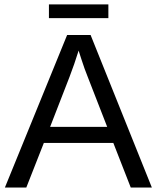

<svg xmlns="http://www.w3.org/2000/svg" viewBox="-20 -846 707 866"><path d="M569.8 0 491.2 -201.2H177.7L98.6 0H2L282.7 -688H388.7L665 0ZM334.5 -617.7 330.1 -604Q317.9 -563.5 293.9 -500L206.1 -273.9H463.4L375 -501Q361.3 -534.7 347.7 -577.1ZM468.8 -764.2H200.7V-826.2H468.8Z"/></svg>

Font: Arial
Style: Regular
Weight: 400
Designer: Steve Matteson
Foundry: Ascender Corporation
Version: Version 2.00.3